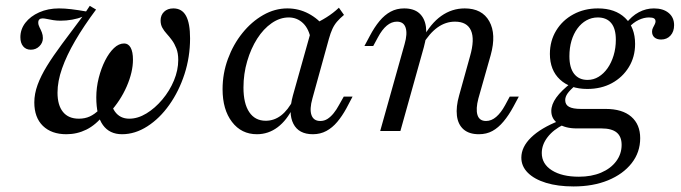

<svg xmlns="http://www.w3.org/2000/svg" viewBox="-20 -455 2367 667"><path d="M404 11.3Q360.5 11.3 337.5 -20.6Q314.5 -52.4 314.5 -116.9Q314.5 -150.8 323 -184.3Q331.5 -217.7 345.2 -244.8Q358.9 -271.8 375.8 -287.9Q392.7 -304 411.3 -304Q425.8 -304 433.9 -289.5Q441.9 -275 441.9 -247.6Q441.9 -204.8 420.2 -154.8Q398.4 -104.8 360.5 -63.7L341.1 -89.5L362.1 -141.9Q361.3 -92.7 379 -67.7Q396.8 -42.7 429 -42.7Q458.9 -42.7 488.7 -60.9Q518.5 -79 544 -109.3Q569.4 -139.5 584.3 -175.4Q599.2 -211.3 599.2 -246.8Q599.2 -270.2 592.7 -286.7Q586.3 -303.2 577.4 -315.3Q568.5 -327.4 559.3 -337.5Q550 -347.6 544 -358.5Q537.9 -369.4 537.9 -383.9Q537.9 -402.4 550 -414.1Q562.1 -425.8 582.3 -425.8Q612.1 -425.8 626.2 -400Q640.3 -374.2 640.3 -321.8Q640.3 -257.3 621 -197.6Q601.6 -137.9 568.1 -90.7Q534.7 -43.5 491.9 -16.1Q449.2 11.3 404 11.3ZM210.5 11.3Q158.9 11.3 129 -17.7Q99.2 -46.8 99.2 -99.2Q99.2 -129 110.5 -160.1Q121.8 -191.1 143.1 -225.8Q164.5 -260.5 195.6 -302.4Q226.6 -344.4 266.1 -396.8Q250.8 -390.3 230.6 -386.7Q210.5 -383.1 190.3 -383.1Q176.6 -383.1 164.5 -385.1Q152.4 -387.1 143.1 -389.1Q133.9 -391.1 128.2 -391.1Q112.9 -391.1 112.9 -376.6Q112.9 -368.5 117.3 -360.1Q121.8 -351.6 125.4 -342.3Q129 -333.1 129 -322.6Q129 -306.5 116.9 -294.4Q104.8 -282.3 87.1 -282.3Q70.2 -282.3 60.5 -294Q50.8 -305.6 50.8 -325.8Q50.8 -353.2 68.1 -375.8Q85.5 -398.4 116.1 -412.1Q146.8 -425.8 184.7 -425.8Q204.8 -425.8 227.8 -423Q250.8 -420.2 279 -415.3L291.9 -434.7L313.7 -421.8Q271 -364.5 241.1 -313.3Q211.3 -262.1 195.6 -217.3Q179.8 -172.6 179.8 -133.1Q179.8 -89.5 198.8 -66.1Q217.7 -42.7 254 -42.7Q275 -42.7 291.9 -50.4Q308.9 -58.1 325.8 -75L341.1 -56.5Q312.9 -21 280.2 -4.8Q247.6 11.3 210.5 11.3Z M872.6 11.3Q818.5 11.3 785.9 -31.5Q753.2 -74.2 753.2 -145.2Q753.2 -200 771.8 -250.4Q790.3 -300.8 822.2 -340.3Q854 -379.8 894.4 -402.8Q934.7 -425.8 978.2 -425.8Q1017.7 -425.8 1052 -407.7Q1086.3 -389.5 1111.3 -357.3L1060.5 -314.5Q1054 -354 1033.1 -374.2Q1012.1 -394.4 983.1 -394.4Q952.4 -394.4 923.8 -374.6Q895.2 -354.8 873.4 -320.6Q851.6 -286.3 838.7 -242.3Q825.8 -198.4 825.8 -150.8Q825.8 -95.2 846 -65.3Q866.1 -35.5 903.2 -35.5Q932.3 -35.5 956.5 -54Q980.6 -72.6 999.2 -108.9L998.4 -82.3Q976.6 -37.1 944.4 -12.9Q912.1 11.3 872.6 11.3ZM1066.9 11.3Q1017.7 11.3 999.2 -25Q980.6 -61.3 997.6 -123.4L1066.9 -370.2Q1090.3 -379.8 1114.1 -394.8Q1137.9 -409.7 1157.3 -428.2L1175 -403.2Q1160.5 -391.1 1150.8 -379.8Q1141.1 -368.5 1134.7 -354.4Q1128.2 -340.3 1122.6 -320.2L1065.3 -112.9Q1054.8 -75.8 1062.1 -55.2Q1069.4 -34.7 1092.7 -34.7Q1106.5 -34.7 1117.7 -41.9Q1129 -49.2 1139.1 -61.7Q1149.2 -74.2 1157.3 -89.5L1174.2 -119.4H1204.8L1183.1 -78.2Q1168.5 -51.6 1151.6 -31.5Q1134.7 -11.3 1113.7 0Q1092.7 11.3 1066.9 11.3Z M1643.5 11.3Q1609.7 11.3 1590.3 -5.6Q1571 -22.6 1567.3 -53.2Q1563.7 -83.9 1575 -123.4L1612.9 -259.7Q1629.8 -318.5 1616.1 -349.2Q1602.4 -379.8 1560.5 -379.8Q1528.2 -379.8 1500 -359.7Q1471.8 -339.5 1447.6 -299.2V-320.2Q1475.8 -373.4 1512.9 -399.6Q1550 -425.8 1594.4 -425.8Q1654.8 -425.8 1679.8 -381Q1704.8 -336.3 1684.7 -263.7L1641.9 -112.9Q1632.3 -76.6 1638.7 -55.6Q1645.2 -34.7 1668.5 -34.7Q1687.1 -34.7 1703.6 -48.8Q1720.2 -62.9 1734.7 -89.5L1750.8 -119.4H1782.3L1763.7 -84.7Q1747.6 -54.8 1729.4 -33.1Q1711.3 -11.3 1690.7 0Q1670.2 11.3 1643.5 11.3ZM1300.8 0 1385.5 -301.6Q1396 -337.9 1389.1 -358.9Q1382.3 -379.8 1358.9 -379.8Q1340.3 -379.8 1323.8 -366.1Q1307.3 -352.4 1292.7 -325L1276.6 -295.2H1246L1264.5 -329.8Q1280.6 -360.5 1298.4 -381.9Q1316.1 -403.2 1337.1 -414.5Q1358.1 -425.8 1383.9 -425.8Q1417.7 -425.8 1436.7 -408.9Q1455.6 -391.9 1459.7 -361.7Q1463.7 -331.5 1452.4 -291.1L1371 0Z M1972.6 192.7Q1917.7 192.7 1877 180.2Q1836.3 167.7 1813.7 145.2Q1791.1 122.6 1791.1 92.7Q1791.1 55.6 1825 22.6Q1858.9 -10.5 1922.6 -35.5L1938.7 -22.6Q1902.4 -4.8 1882.3 21.4Q1862.1 47.6 1862.1 76.6Q1862.1 114.5 1897.2 136.7Q1932.3 158.9 1991.1 158.9Q2034.7 158.9 2068.1 144.8Q2101.6 130.6 2120.6 105.2Q2139.5 79.8 2139.5 48.4Q2139.5 19.4 2122.2 5.2Q2104.8 -8.9 2069.4 -8.9H1983.1Q1944.4 -8.9 1919.8 -25Q1895.2 -41.1 1895.2 -69.4Q1895.2 -91.9 1912.5 -116.1Q1929.8 -140.3 1965.3 -167.7L1979.8 -158.9Q1959.7 -141.9 1951.6 -130.2Q1943.5 -118.5 1943.5 -107.3Q1943.5 -91.1 1956.9 -83.9Q1970.2 -76.6 1998.4 -76.6H2083.9Q2141.9 -76.6 2173 -49.6Q2204 -22.6 2204 25Q2204 74.2 2174.2 112.1Q2144.4 150 2092.3 171.4Q2040.3 192.7 1972.6 192.7ZM2020.2 -146Q1960.5 -146 1925.4 -178.6Q1890.3 -211.3 1890.3 -267.7Q1890.3 -312.9 1912.1 -348.8Q1933.9 -384.7 1971.8 -405.2Q2009.7 -425.8 2057.3 -425.8Q2116.9 -425.8 2151.6 -392.7Q2186.3 -359.7 2186.3 -302.4Q2186.3 -257.3 2164.5 -221.8Q2142.7 -186.3 2105.6 -166.1Q2068.5 -146 2020.2 -146ZM2021 -177.4Q2041.9 -177.4 2059.7 -188.3Q2077.4 -199.2 2090.7 -218.1Q2104 -237.1 2111.7 -262.5Q2119.4 -287.9 2119.4 -316.9Q2119.4 -355.6 2103.2 -375Q2087.1 -394.4 2056.5 -394.4Q2035.5 -394.4 2017.3 -384.3Q1999.2 -374.2 1985.9 -356Q1972.6 -337.9 1965.3 -313.3Q1958.1 -288.7 1958.1 -259.7Q1958.1 -219.4 1974.6 -198.4Q1991.1 -177.4 2021 -177.4ZM2276.6 -317.7Q2262.1 -317.7 2253.6 -325Q2245.2 -332.3 2245.2 -345.2Q2245.2 -352.4 2248.4 -358.5Q2251.6 -364.5 2254.4 -370.2Q2257.3 -375.8 2257.3 -380.6Q2257.3 -387.9 2252 -391.1Q2246.8 -394.4 2234.7 -394.4Q2216.9 -394.4 2198.4 -385.5Q2179.8 -376.6 2162.9 -358.1L2154 -372.6Q2174.2 -399.2 2199.2 -412.5Q2224.2 -425.8 2251.6 -425.8Q2283.9 -425.8 2302.8 -410.1Q2321.8 -394.4 2321.8 -367.7Q2321.8 -345.2 2309.3 -331.5Q2296.8 -317.7 2276.6 -317.7Z"/></svg>

Font: Playfair 12pt Light
Style: Italic
Weight: 300
Italic angle: -15.6°
Designer: Claus Eggers Sørensen
Foundry: Claus Eggers Sørensen
Version: Version 2.000;gftools[0.9.28]